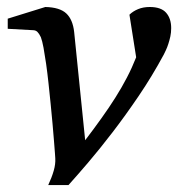

<svg xmlns="http://www.w3.org/2000/svg" viewBox="-20 -514 507 546"><path d="M466.8 -434.1Q466.8 -421.4 464.4 -410.2Q461.9 -398.9 458.7 -389.2Q455.6 -379.4 451.9 -371.6Q448.2 -363.8 445.8 -358.9Q412.6 -297.4 374.5 -241.2Q336.4 -185.1 299.8 -137.5Q263.2 -89.8 230.5 -51.5Q197.8 -13.2 174.8 12.2H117.2Q127.4 -9.8 132.8 -28.6Q138.2 -47.4 137.2 -64Q137.2 -65.4 136.2 -78.9Q135.3 -92.3 133.5 -113.5Q131.8 -134.8 129.4 -162.1Q127 -189.5 124 -218.8Q121.1 -248 117.9 -277.6Q114.7 -307.1 111.1 -332.8Q107.4 -358.4 103.8 -378.2Q100.1 -397.9 96.2 -408.2Q91.3 -418.5 86.4 -423.3Q81.5 -428.2 73.2 -428.2L2 -432.1V-460.9L108.9 -494.1Q149.9 -493.2 168.5 -475.8Q187 -458.5 190.9 -422.9L222.2 -115.2Q247.6 -148.4 269 -178.5Q290.5 -208.5 308.3 -236.8Q326.2 -265.1 340.8 -293.2Q355.5 -321.3 367.2 -351.1L348.1 -472.2Q357.9 -481.9 372.6 -488Q387.2 -494.1 405.8 -494.1Q438 -494.1 452.4 -477.8Q466.8 -461.4 466.8 -434.1Z"/></svg>

Font: Charis SIL Cyr
Style: Italic
Weight: 400
Italic angle: -11°
Foundry: SIL International
Version: Version 5.000